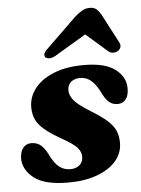

<svg xmlns="http://www.w3.org/2000/svg" viewBox="-53 -762 601 818"><g transform="rotate(-5 248.0 -353.0)"><path d="M220 -42.5Q245 -42.5 259.8 -56Q274.5 -69.5 274.5 -90.5Q274.5 -112.5 258.2 -130.8Q242 -149 188 -179Q127 -213.5 101.8 -244.2Q76.5 -275 76.5 -320Q76.5 -363 104.2 -399.2Q132 -435.5 185.5 -457.5Q239 -479.5 315 -479.5Q404.5 -479.5 448.2 -447Q492 -414.5 492.5 -366Q493 -334.5 480 -318Q467 -301.5 444.5 -301.5Q423 -301.5 407.2 -315Q391.5 -328.5 375.5 -363.5Q359 -394.5 339.8 -410.2Q320.5 -426 294.5 -426Q270 -426 255.2 -413Q240.5 -400 240.5 -377.5Q240.5 -357 257 -335.8Q273.5 -314.5 327 -281.5Q372 -254 396.5 -232Q421 -210 430.5 -187.5Q440 -165 440 -136.5Q440 -92.5 411 -58.8Q382 -25 329.5 -5.8Q277 13.5 206.5 13.5Q105.5 13.5 60 -22.2Q14.5 -58 14.5 -106.5Q15 -134.5 28 -151Q41 -167.5 63 -167.5Q89 -167.5 106 -151.8Q123 -136 138 -103.5Q156.5 -69 176 -55.8Q195.5 -42.5 220 -42.5ZM466 -527Q457 -521 445.2 -521Q433.5 -521 423.5 -529.5L332.5 -609L199 -529.5Q184.5 -521 172.8 -521Q161 -521 154.5 -527Q150 -532.5 152.5 -542Q155 -551.5 168.5 -563L297 -688Q314 -703 328.8 -711.5Q343.5 -720 361.5 -720Q379.5 -720 389.5 -711.5Q399.5 -703 408.5 -688L474 -563Q480.5 -551.5 477.2 -542Q474 -532.5 466 -527Z"/></g></svg>

Font: Fraunces 9pt S000
Style: Bold Italic
Weight: 700
Italic angle: -16°
Version: Version 1.000; ttfautohint (v1.8.3)